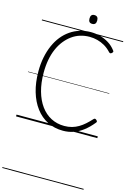

<svg xmlns="http://www.w3.org/2000/svg" viewBox="-250 -1396 1416 2088"><g transform="rotate(15 457.5 -352.0)"><path d="M532 19Q435 19 357 -20.5Q279 -60 223.5 -133.5Q168 -207 138 -309Q108 -411 108 -537Q108 -622 123 -696Q138 -770 165.5 -832.5Q193 -895 232 -943.5Q271 -992 320.5 -1026Q370 -1060 428 -1078Q486 -1096 550 -1096Q603 -1096 654.5 -1082.5Q706 -1069 752.5 -1040.5Q799 -1012 833 -967Q841 -958 839.5 -951.5Q838 -945 829 -936Q819 -928 811.5 -928Q804 -928 795 -938Q762 -974 722.5 -997Q683 -1020 639.5 -1031.5Q596 -1043 550 -1043Q495 -1043 445 -1027.5Q395 -1012 352.5 -981Q310 -950 275.5 -906.5Q241 -863 216.5 -806.5Q192 -750 179.5 -682.5Q167 -615 167 -537Q167 -422 193 -329.5Q219 -237 267 -171Q315 -105 382.5 -70Q450 -35 532 -35Q578 -35 617.5 -46Q657 -57 691.5 -77.5Q726 -98 757.5 -126Q789 -154 819 -187Q828 -197 835.5 -197.5Q843 -198 853 -189Q863 -180 864 -173.5Q865 -167 857 -158Q809 -99 757.5 -59.5Q706 -20 650.5 -0.5Q595 19 532 19ZM539 -1186Q517 -1186 506.5 -1198Q496 -1210 496 -1235Q496 -1260 506.5 -1272.5Q517 -1285 539 -1285Q561 -1285 572 -1272.5Q583 -1260 583 -1235Q583 -1210 572 -1198Q561 -1186 539 -1186ZM0 571H915V581H0ZM0 -20H915V0H0ZM0 -505H915V-500H0ZM0 -1091H915V-1081H0Z"/></g></svg>

Font: Playwrite PT Guides
Style: Regular
Weight: 400
Designer: Veronika Burian, José Scaglione
Foundry: TypeTogether
Version: Version 1.003